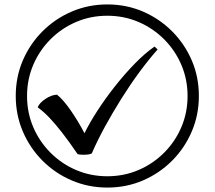

<svg xmlns="http://www.w3.org/2000/svg" viewBox="-20 -782 968 866"><path d="M355 -84Q338 -84 330 -87Q289 -147 258 -186.5Q227 -226 201.5 -252.5Q176 -279 150 -298Q158 -318 185 -336Q212 -354 237 -355Q265 -333 299 -284Q333 -235 361 -181Q384 -228 420 -283.5Q456 -339 499.5 -394Q543 -449 589 -496Q635 -543 677 -572L691 -559Q651 -514 609 -457Q567 -400 527.5 -337Q488 -274 453.5 -211Q419 -148 394 -90Q384 -84 355 -84ZM464 64Q379 64 304 32Q229 0 172 -57Q115 -114 83 -189Q51 -264 51 -349Q51 -435 83 -509.5Q115 -584 172 -641Q229 -698 304 -730Q379 -762 464 -762Q550 -762 624.5 -730Q699 -698 756 -641Q813 -584 845 -509.5Q877 -435 877 -349Q877 -264 845 -189Q813 -114 756 -57Q699 0 624.5 32Q550 64 464 64ZM464 13Q539 13 604.5 -15Q670 -43 720 -93Q770 -143 798 -208.5Q826 -274 826 -349Q826 -424 798 -489.5Q770 -555 720 -605Q670 -655 604.5 -683Q539 -711 464 -711Q389 -711 323.5 -683Q258 -655 208 -605Q158 -555 130 -489.5Q102 -424 102 -349Q102 -274 130 -208.5Q158 -143 208 -93Q258 -43 323.5 -15Q389 13 464 13Z"/></svg>

Font: lsinhala25
Style: Book
Weight: 400
Designer: Jelle Bosma - Monotype Design Team
Foundry: Monotype Imaging Inc.
Version: Version 2.003